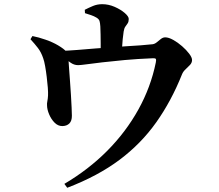

<svg xmlns="http://www.w3.org/2000/svg" viewBox="-20 -825 1040 913"><path d="M286.1 49.3Q401.1 -18.6 489.9 -107.9Q578.7 -197.3 637.9 -304Q697.1 -410.7 720.9 -527.9Q723.6 -540.8 720.9 -544.8Q718.2 -548.7 706.7 -548Q633.2 -545 572.9 -539.5Q512.6 -534 466.7 -528.6Q420.9 -523.2 391.6 -519.2Q362.4 -515.2 351.3 -515.2Q331.8 -515.2 314.5 -527.8Q297.3 -540.3 263.9 -565.7L264.3 -582.7Q304 -584.1 347.9 -587.5Q391.7 -590.8 433.1 -594.5Q474.4 -598.1 506 -599.7Q539.1 -602.7 576.4 -604.8Q613.8 -606.9 648 -609.4Q682.2 -611.9 706.2 -614.7Q716.7 -616.4 726.1 -624.4Q735.6 -632.4 745.3 -639.9Q755 -647.4 765.6 -647.4Q781.9 -647.4 803.6 -635.3Q825.4 -623.2 845.7 -605.4Q866.1 -587.6 879.6 -569.7Q893.2 -551.8 893.2 -539.6Q893.2 -526.8 883.5 -516.3Q873.8 -505.8 862.3 -495.3Q850.7 -484.8 845.5 -471.6Q794.8 -344.7 723 -243.4Q651.2 -142 548.3 -64.9Q445.4 12.2 299.7 67.9ZM276.5 -225.5Q256 -225.3 239.7 -241.6Q223.4 -258 213.7 -281.2Q203.9 -304.4 203.7 -323.7Q202.7 -332 205.2 -344.1Q207.7 -356.3 208.4 -370.7Q209.1 -384.2 207.4 -407.9Q205.6 -431.6 202.2 -459.1Q198.9 -486.7 194.6 -510.6Q190.4 -534.5 185.5 -547.7Q175.8 -576.7 160.3 -596.8Q144.9 -616.8 124.9 -638.5L134.2 -653.6Q163.4 -648 197 -636.2Q230.6 -624.5 256.1 -609.4Q285.3 -592 294.6 -580Q303.8 -567.9 305.6 -541.9Q306.3 -529.2 308.3 -501.7Q310.4 -474.3 312.8 -440.2Q315.3 -406.2 317.4 -372.6Q319.4 -339.1 320.6 -313Q321.8 -286.9 321.8 -274.9Q322.1 -250.2 309.9 -238Q297.6 -225.8 276.5 -225.5ZM458.8 -556.9Q458.8 -562.9 458.8 -579.4Q458.8 -595.8 458.8 -617.4Q458.8 -639 458.3 -661Q457.8 -683 457.1 -699.1Q456.1 -715.8 453.2 -725.2Q450.3 -734.6 438.3 -741.5Q427.2 -748.2 413.1 -753Q399.1 -757.7 384.1 -762.4L383.1 -778.5Q401.5 -787.9 421.9 -796.5Q442.3 -805.1 466.3 -805.1Q495.9 -805.1 524.8 -792.6Q553.7 -780 573 -763.4Q592.2 -746.8 592.2 -734.9Q592.2 -721.8 587.1 -714.1Q582 -706.3 576.2 -698.6Q570.5 -690.8 568 -675.1Q565.6 -660.1 563.5 -638.6Q561.4 -617.1 560.2 -595.8Q558.9 -574.6 558.9 -559.1Z"/></svg>

Font: Noto Serif SC ExtraLight
Style: Regular
Weight: 200
Designer: Ryoko NISHIZUKA 西塚涼子 (kana & ideographs); Frank Grießhammer (Latin, Greek & Cyrillic); Wenlong ZHANG 张文龙 (bopomofo); San
Foundry: Adobe
Version: Version 2.002-H1;hotconv 1.1.0;makeotfexe 2.6.0